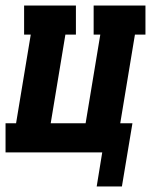

<svg xmlns="http://www.w3.org/2000/svg" viewBox="-35 -550 555 693"><path d="M405 123H314L334 0H-15V-105H23L76 -425H52V-530H239V-425H201L148 -105H274L327 -425H303V-530H490V-425H452L399 -105H443Z"/></svg>

Font: Iosevka Curly Slab XBdObl
Style: Regular
Weight: 800
Italic angle: -9°
Monospace: yes
Designer: Belleve Invis
Foundry: Belleve Invis
Version: Version 11.1.0; ttfautohint (v1.8.3)